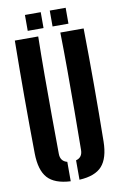

<svg xmlns="http://www.w3.org/2000/svg" viewBox="-101 -983 655 1047"><g transform="rotate(-10 226.5 -460.0)"><path d="M36 -174Q32 -487 36 -800H165.5Q163.5 -696.5 163.2 -585.8Q163 -475 163.5 -364.5Q164 -254 165 -150.5Q165 -109 203 -99V8.5Q114.5 4 76 -39Q37.5 -82 36 -174ZM251.5 8.5V-99Q288 -108.5 288 -150.5Q289 -254 289.8 -364.5Q290.5 -475 290.2 -585.8Q290 -696.5 288 -800H417Q421.5 -487 417 -174Q415.5 -82 377.2 -39Q339 4 251.5 8.5ZM252 -840V-928H340V-840ZM114.5 -840V-928H202V-840Z"/></g></svg>

Font: Big Shoulders Stencil Display ExtraBold
Style: Regular
Weight: 800
Designer: Patric King
Foundry: XO Type Co
Version: Version 1.000